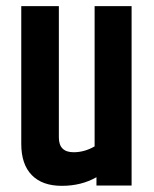

<svg xmlns="http://www.w3.org/2000/svg" viewBox="-20 -602 501 623"><path d="M287 -582H407V0H293V-27Q244 1 180.5 1Q117 1 83 -34Q49 -69 49 -135V-582H171V-156Q171 -108 219 -108Q254 -108 287 -127Z"/></svg>

Font: Khand Semibold
Style: Regular
Weight: 600
Designer: Devanagari: Sanchit Sawaria, Jyotish Sonowal; Latin: Satya Rajpurohit
Foundry: Indian Type Foundry
Version: Version 1.100;PS 1.0;hotconv 1.0.78;makeotf.lib2.5.61930; tt